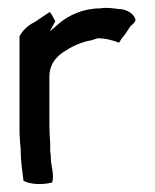

<svg xmlns="http://www.w3.org/2000/svg" viewBox="-20 -475 389 482"><path d="M29 -151C29 -142 29 -134 30 -125C30 -116 32 -106 32 -97C32 -70 36 -46 39 -21C59 -11 89 -11 111 -17C116 -35 110 -53 108 -70L107 -90C106 -92 106 -94 106 -95V-116C105 -130 104 -145 104 -159V-282C104 -314 120 -330 137 -343C158 -357 181 -369 210 -374L225 -379C246 -379 265 -373 279 -368C283 -375 288 -382 294 -389L308 -410C313 -413 317 -418 320 -423C321 -432 309 -448 285 -452H280C265 -454 248 -457 232 -454C189 -454 153 -437 128 -416C125 -414 123 -411 120 -409L105 -396L119 -422C114 -429 111 -438 105 -445L66 -419C51 -412 36 -398 29 -384Z"/></svg>

Font: SolarCharger
Style: 550
Weight: 400
Designer: Mew Too
Foundry: Cannot Into Space Fonts/KineticPlasma Fonts
Version: Version 1.100